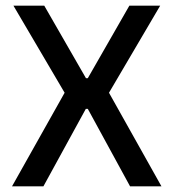

<svg xmlns="http://www.w3.org/2000/svg" viewBox="-20 -659 614 679"><path d="M22.5 0 215 -342.5V-320L27.5 -639H136.5L284 -382.5H290.5L437.5 -639H546.5L359 -320V-342.5L551 0H440L290.5 -274H283.5L133.5 0Z"/></svg>

Font: Anek Bangla Medium
Style: Regular
Weight: 500
Designer: Sulekha Rajkumar (Bangla), Yesha Goshar (Latin)
Foundry: Ek Type
Version: Version 1.003